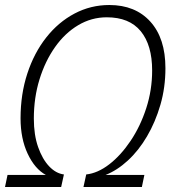

<svg xmlns="http://www.w3.org/2000/svg" viewBox="-47 -746 680 766"><path d="M-27 0 -17 -48H136Q92 -72 63.5 -132.5Q35 -193 35 -274Q35 -370 62 -452.5Q89 -535 137.5 -596.5Q186 -658 250.5 -692Q315 -726 389 -726Q493 -726 553 -659.5Q613 -593 613 -474Q613 -397 593 -328Q573 -259 539.5 -202Q506 -145 463 -105.5Q420 -66 374 -48H529L519 0H286L297 -50Q343 -55 389 -90.5Q435 -126 474 -184Q513 -242 536.5 -314.5Q560 -387 560 -465Q560 -566 514.5 -621.5Q469 -677 379 -677Q318 -677 265 -645.5Q212 -614 172.5 -558Q133 -502 110.5 -429Q88 -356 88 -273Q88 -208 105 -159.5Q122 -111 149 -82.5Q176 -54 208 -50L197 0Z"/></svg>

Font: Geist Mono ExtraLight
Style: Italic
Weight: 200
Italic angle: -12°
Monospace: yes
Designer: Basement.studio, Andrés Briganti, Mateo Zaragoza
Foundry: Basement.studio, Vercel, Andrés Briganti, Guido Ferreyra, Mateo Zaragoza
Version: Version 1.500; ttfautohint (v1.8.4.7-5d5b)